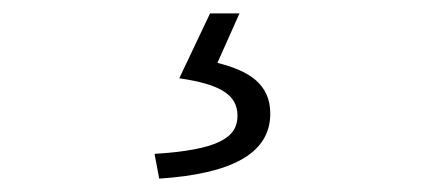

<svg xmlns="http://www.w3.org/2000/svg" viewBox="-20 -22 634 287"><path d="M218 245C325 238 384 208 384 148C384 104 353 84 305 72L338 -2H294L248 95C310 104 335 120 335 151C335 184 306 202 211 208Z"/></svg>

Font: Noto Sans T Chinese Light
Style: Regular
Weight: 300
Designer: Ryoko NISHIZUKA (kana & ideographs); Paul D. Hunt (Latin, Greek & Cyrillic); Wenlong ZHANG (bopomofo); Sandoll Communica
Foundry: Adobe Systems Incorporated
Version: Version 1.000;PS 1;hotconv 1.0.78;makeotf.lib2.5.61930